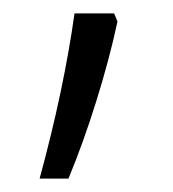

<svg xmlns="http://www.w3.org/2000/svg" viewBox="-20 -136 258 286"><path d="M150 -116 155 -104Q143 -48 123.5 14.5Q104 77 82 130H39Q75 -2 91 -116Z"/></svg>

Font: Noto Sans Arabic UI SmCn Lt
Style: Regular
Weight: 300
Width: 4
Designer: Monotype Design Team, Nadine Chahine and Nizar Qandah
Foundry: Monotype Imaging Inc.
Version: Version 2.010; ttfautohint (v1.8.4.7-5d5b)